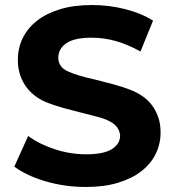

<svg xmlns="http://www.w3.org/2000/svg" viewBox="-20 -732 693 764"><path d="M37 -69 92 -191Q137 -158 198.5 -138Q260 -118 323 -118Q392 -118 425 -138.5Q458 -159 458 -193Q456 -212 446 -225.5Q436 -239 417 -249Q398 -259 370.5 -266.5Q343 -274 306 -283Q266 -293 233.5 -302Q201 -311 175 -321Q149 -330 126.5 -345.5Q104 -361 87.5 -382Q71 -403 61 -431Q51 -459 51 -494Q51 -540 70 -579.5Q89 -619 126 -648.5Q163 -678 218 -695Q273 -712 346 -712Q413 -712 477 -696Q541 -680 589 -650L539 -527Q442 -582 345 -582Q276 -582 244 -560Q212 -538 212 -502Q212 -466 249 -448.5Q286 -431 364 -414Q404 -404 436.5 -395Q469 -386 495 -376Q520 -367 543 -352Q566 -337 582.5 -316Q599 -295 609 -267.5Q619 -240 619 -205Q619 -160 600 -120.5Q581 -81 543.5 -51.5Q506 -22 450.5 -5Q395 12 322 12Q238 12 161.5 -10.5Q85 -33 37 -69Z"/></svg>

Font: CMG Sans
Style: Bold
Weight: 700
Designer: Julieta Ulanovsky
Foundry: Julieta Ulanovsky
Version: Version 7.200